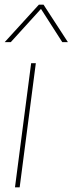

<svg xmlns="http://www.w3.org/2000/svg" viewBox="-33 -800 310 820"><path d="M51 0H31L100 -530H120ZM257 -620H233L142 -762L13 -620H-13L133 -780H153Z"/></svg>

Font: Tanohe Sans Thin
Style: Italic
Weight: 100
Designer: Village Type and Design LLC & Cristiano Sobral
Foundry: Cooper Hewitt Smithsonian Design Museum
Version: Version 1.00;September 29, 2021;FontCreator 13.0.0.2655 64-b